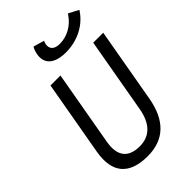

<svg xmlns="http://www.w3.org/2000/svg" viewBox="-273 -1027 1136 1136"><g transform="rotate(-45 295.0 -458.5)"><path d="M260.7 9.8C396 9.8 480 -68.4 507.3 -222.7L590.3 -693.4H506.8L423.8 -222.7C405.8 -118.2 353 -64.9 268.1 -64.9C171.9 -64.9 130.9 -119.1 149.4 -222.7L232.4 -693.4H148.9L65.9 -222.7C39.1 -69.8 105.5 9.8 260.7 9.8ZM352.1 -766.6C446.8 -766.6 531.2 -808.6 580.1 -879.4L586.4 -888.7L523.4 -921.9L518.1 -914.1C481.4 -859.9 423.3 -828.1 362.8 -828.1C317.9 -828.1 295.4 -849.1 301.8 -885.7C302.7 -892.1 305.2 -899.9 309.1 -907.2L240.7 -927.2C232.9 -915 227.1 -897.9 224.1 -881.8C210 -809.6 257.3 -766.6 352.1 -766.6Z"/></g></svg>

Font: Cascadia Code SemiLight
Style: Italic
Weight: 350
Italic angle: -10°
Monospace: yes
Designer: Aaron Bell
Foundry: Saja Typeworks
Version: Version 2404.023